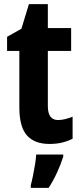

<svg xmlns="http://www.w3.org/2000/svg" viewBox="-20 -682 388 923"><path d="M259 -105Q276 -105 293.5 -109.5Q311 -114 329 -121V-15Q305 -3 278 3.5Q251 10 218 10Q146 10 109.5 -31Q73 -72 73 -166V-437H14V-505L83 -544L119 -662H210V-547H322V-437H210V-172Q210 -105 259 -105ZM284 71Q272 109 254 148Q236 187 214 221H128V208Q133 190 138.5 163Q144 136 148.5 108.5Q153 81 154 61H284Z"/></svg>

Font: Noto Sans Myanmar UI Condensed
Style: Bold
Weight: 700
Width: 3
Designer: Monotype Design Team
Foundry: Monotype Imaging Inc.
Version: Version 2.103; ttfautohint (v1.8.4.7-5d5b)